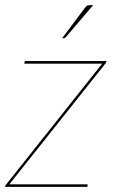

<svg xmlns="http://www.w3.org/2000/svg" viewBox="-22 -728 446 748"><path d="M0 0ZM391.5 -485Q391.5 -483 387.5 -479L14.5 -10H319.5L318.5 0H-1.5V-3Q-1.5 -5.5 -0.2 -7Q1 -8.5 2.5 -10L376 -480H72.5L74.5 -490H392.5ZM341 -708 234 -583Q231.5 -579 226.5 -579H220L308.5 -697Q313.5 -704 317.5 -706Q321.5 -708 329 -708Z"/></svg>

Font: Lato Hairline
Style: Italic
Weight: 100
Italic angle: -7°
Designer: Lukasz Dziedzic
Foundry: tyPoland Lukasz Dziedzic
Version: Version 2.007; 2014-02-27